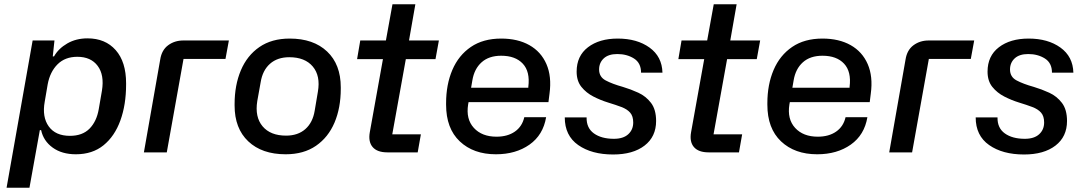

<svg xmlns="http://www.w3.org/2000/svg" viewBox="-20 -719 5124 906"><path d="M11 167 134 -528H237L229 -453H235Q256 -490 297.5 -514Q339 -538 393 -538Q477 -538 526 -482.5Q575 -427 575 -326V-320Q575 -225 548 -150.5Q521 -76 468.5 -33.5Q416 9 338 9Q272 9 228.5 -22.5Q185 -54 174 -105H168L119 167ZM310 -78Q369 -78 402.5 -112Q436 -146 446 -204L461 -291Q473 -365 441 -408Q409 -451 345 -451Q287 -451 251.5 -415.5Q216 -380 205 -321L191 -239Q178 -167 210 -122.5Q242 -78 310 -78Z M659 0 736 -438Q743 -483 773.5 -505.5Q804 -528 845 -528H1060L1044 -441H846L767 0Z M1328 9Q1216 9 1151.5 -52Q1087 -113 1087 -221V-228Q1087 -317 1116.5 -387Q1146 -457 1204 -497Q1262 -537 1347 -537Q1459 -537 1523.5 -476Q1588 -415 1588 -307V-300Q1588 -210 1558.5 -140.5Q1529 -71 1471 -31Q1413 9 1328 9ZM1330 -79Q1386 -79 1421 -110Q1456 -141 1465 -197L1480 -286Q1493 -361 1456 -405Q1419 -449 1345 -449Q1289 -449 1254 -418Q1219 -387 1210 -331L1194 -242Q1182 -167 1219 -123Q1256 -79 1330 -79Z M1808 0Q1760 0 1738.5 -25Q1717 -50 1725 -95L1787 -440H1665L1680 -528H1801L1832 -699H1940L1910 -528H2051L2035 -440H1895L1831 -85H1966L1951 0Z M2320 9Q2214 9 2149.5 -52Q2085 -113 2085 -225V-232Q2085 -320 2114.5 -389Q2144 -458 2202 -497.5Q2260 -537 2345 -537Q2423 -537 2478 -506Q2533 -475 2558.5 -416.5Q2584 -358 2573 -277L2568 -237H2191Q2190 -234 2190 -231.5Q2190 -229 2189 -226Q2178 -157 2216 -115.5Q2254 -74 2323 -74Q2375 -74 2409.5 -98Q2444 -122 2454 -166H2557Q2543 -82 2478.5 -36.5Q2414 9 2320 9ZM2209 -340 2203 -305H2473V-309Q2482 -381 2447 -418.5Q2412 -456 2345 -456Q2287 -456 2252.5 -425Q2218 -394 2209 -340Z M2873 10Q2772 10 2708.5 -34.5Q2645 -79 2645 -165H2748Q2747 -115 2782.5 -89.5Q2818 -64 2877 -64Q2921 -64 2944.5 -85.5Q2968 -107 2968 -141Q2968 -171 2953.5 -187.5Q2939 -204 2912.5 -214Q2886 -224 2850 -235Q2814 -246 2780 -263.5Q2746 -281 2723.5 -309Q2701 -337 2701 -381Q2701 -455 2754.5 -496Q2808 -537 2895 -537Q2986 -537 3045 -494.5Q3104 -452 3106 -376H3005Q3005 -422 2971.5 -443Q2938 -464 2893 -464Q2851 -464 2829 -443.5Q2807 -423 2807 -391Q2807 -356 2838 -339.5Q2869 -323 2919 -309Q2956 -298 2992 -281.5Q3028 -265 3052 -233.5Q3076 -202 3076 -148Q3076 -74 3021.5 -32Q2967 10 2873 10Z M3324 0Q3276 0 3254.5 -25Q3233 -50 3241 -95L3303 -440H3181L3196 -528H3317L3348 -699H3456L3426 -528H3567L3551 -440H3411L3347 -85H3482L3467 0Z M3836 9Q3730 9 3665.5 -52Q3601 -113 3601 -225V-232Q3601 -320 3630.5 -389Q3660 -458 3718 -497.5Q3776 -537 3861 -537Q3939 -537 3994 -506Q4049 -475 4074.5 -416.5Q4100 -358 4089 -277L4084 -237H3707Q3706 -234 3706 -231.5Q3706 -229 3705 -226Q3694 -157 3732 -115.5Q3770 -74 3839 -74Q3891 -74 3925.5 -98Q3960 -122 3970 -166H4073Q4059 -82 3994.5 -36.5Q3930 9 3836 9ZM3725 -340 3719 -305H3989V-309Q3998 -381 3963 -418.5Q3928 -456 3861 -456Q3803 -456 3768.5 -425Q3734 -394 3725 -340Z M4176 0 4253 -438Q4260 -483 4290.5 -505.5Q4321 -528 4362 -528H4577L4561 -441H4363L4284 0Z M4812 10Q4711 10 4647.5 -34.5Q4584 -79 4584 -165H4687Q4686 -115 4721.5 -89.5Q4757 -64 4816 -64Q4860 -64 4883.5 -85.5Q4907 -107 4907 -141Q4907 -171 4892.5 -187.5Q4878 -204 4851.5 -214Q4825 -224 4789 -235Q4753 -246 4719 -263.5Q4685 -281 4662.5 -309Q4640 -337 4640 -381Q4640 -455 4693.5 -496Q4747 -537 4834 -537Q4925 -537 4984 -494.5Q5043 -452 5045 -376H4944Q4944 -422 4910.5 -443Q4877 -464 4832 -464Q4790 -464 4768 -443.5Q4746 -423 4746 -391Q4746 -356 4777 -339.5Q4808 -323 4858 -309Q4895 -298 4931 -281.5Q4967 -265 4991 -233.5Q5015 -202 5015 -148Q5015 -74 4960.5 -32Q4906 10 4812 10Z"/></svg>

Font: Hubot Sans Medium
Style: Italic
Weight: 500
Italic angle: -10°
Designer: Deni Anggara
Foundry: GitHub
Version: Version 1.001; ttfautohint (v1.8.4.7-5d5b);gftools[0.9.31]